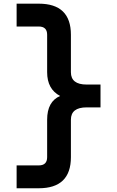

<svg xmlns="http://www.w3.org/2000/svg" viewBox="-20 -879 626 1026"><path d="M68.8 -859.4H187Q358.9 -859.4 358.9 -693.4V-493.2Q358.9 -427.2 442.9 -427.2H517.1V-305.2H442.9Q358.9 -305.2 358.9 -239.3V-39.1Q358.9 127 187 127H68.8V4.9H187Q231.9 4.9 231.9 -39.1V-239.3Q231.9 -336.4 301.3 -366.2Q231.9 -402.3 231.9 -493.2V-693.4Q231.9 -737.3 187 -737.3H68.8Z"/></svg>

Font: Consola Mono
Style: Bold
Weight: 700
Monospace: yes
Designer: Wojciech Kalinowski "wmk69" (wmk69@o2.pl)
Foundry: Wojciech Kalinowski "wmk69" (wmk69@o2.pl)
Version: Version 2.1.0